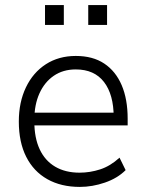

<svg xmlns="http://www.w3.org/2000/svg" viewBox="-20 -727 572 755"><path d="M294 8Q220 8 166 -22.5Q112 -53 83 -110.5Q54 -168 54 -249Q54 -325 82 -383.5Q110 -442 160.5 -474.5Q211 -507 278 -507Q345 -507 390 -477Q435 -447 458.5 -392Q482 -337 482 -260V-234H99V-284H445L427 -267Q427 -355 389 -404.5Q351 -454 278 -454Q228 -454 191.5 -429Q155 -404 135 -359.5Q115 -315 115 -256V-249Q115 -185 136 -140Q157 -95 197 -71.5Q237 -48 293 -48Q334 -48 374 -61Q414 -74 450 -107L474 -58Q442 -26 392.5 -9Q343 8 294 8ZM327 -629V-707H401V-629ZM157 -629V-707H231V-629Z"/></svg>

Font: Nunitoga
Style: Light
Weight: 300
Designer: Vernon Adams
Foundry: Vernon Adams
Version: Version 1.0